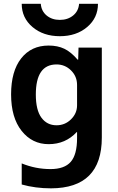

<svg xmlns="http://www.w3.org/2000/svg" viewBox="-20 -773 631 1023"><path d="M522.5 -519.5V-40Q522.5 229.5 252 230.5Q168.9 230.5 95.7 210V97.7Q169.9 127.9 249 127.9Q323.2 127.9 356.9 89.4Q390.6 50.8 390.6 -37.1V-69.3H388.7Q329.1 -4.9 239.3 -4.9Q151.4 -4.9 95.2 -75.7Q39.1 -146.5 39.1 -270Q39.1 -393.6 92.8 -461.9Q146.5 -530.3 239.3 -530.3Q287.1 -530.3 322.8 -513.2Q358.4 -496.1 393.6 -455.1H396.5L398.4 -519.5ZM95.7 -752.9H197.3Q200.2 -713.9 228.5 -690.4Q256.8 -667 298.8 -667Q340.8 -667 369.6 -690.4Q398.4 -713.9 401.4 -752.9H502Q502 -677.7 444.3 -628.9Q386.7 -580.1 298.8 -580.1Q210.9 -580.1 153.3 -628.9Q95.7 -677.7 95.7 -752.9ZM170.9 -269.5Q170.9 -186.5 200.7 -146Q230.5 -105.5 281.2 -105.5Q326.2 -105.5 358.4 -137.2Q390.6 -168.9 390.6 -211.9V-320.3Q390.6 -366.2 358.4 -397.9Q326.2 -429.7 281.2 -429.7Q170.9 -429.7 170.9 -269.5Z"/></svg>

Font: Mgen+ 1c bold
Style: Bold
Weight: 700
Designer: [Source Han Sans]
Ryoko NISHIZUKA  (kana & ideographs); Paul D. Hunt (Latin, Greek & Cyrillic); Wenlong ZHANG  (bopomofo
Version: Version 1.059.20150602